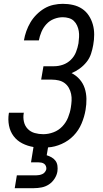

<svg xmlns="http://www.w3.org/2000/svg" viewBox="-20 -763 540 1003"><path d="M57 220 68 153H168Q176 153 184.5 151.5Q193 150 201 146.5Q209 143 214.5 136Q220 129 222 121Q223 113 220 105Q217 97 210.5 92.5Q204 88 196 86.5Q188 85 180 85H142L155 5Q124 0 96.5 -14Q69 -28 51 -52Q33 -76 27 -107Q21 -138 26 -170L27 -174H105L104 -172Q100 -149 105 -127Q110 -105 125 -89.5Q140 -74 161.5 -68Q183 -62 206 -62Q233 -62 259.5 -72Q286 -82 305.5 -102.5Q325 -123 335.5 -149Q346 -175 350 -201Q353 -219 354 -237Q355 -255 351.5 -272Q348 -289 339.5 -304Q331 -319 317.5 -329Q304 -339 286.5 -343Q269 -347 251 -347H195L207 -417H263Q286 -417 309 -425Q332 -433 350 -450.5Q368 -468 377 -491Q386 -514 390 -537Q392 -553 393 -569Q394 -585 391.5 -600.5Q389 -616 382.5 -630Q376 -644 365.5 -654Q355 -664 339.5 -668.5Q324 -673 308 -673Q285 -673 262 -664Q239 -655 222.5 -637Q206 -619 196.5 -596.5Q187 -574 183 -552H105Q109 -576 117.5 -600Q126 -624 139 -646Q152 -668 171 -687Q190 -706 212 -719Q234 -732 259 -737.5Q284 -743 308 -743Q336 -743 362 -737Q388 -731 409 -717Q430 -703 444 -681.5Q458 -660 465 -635Q472 -610 472 -582.5Q472 -555 467 -528Q463 -505 455.5 -482Q448 -459 432.5 -439.5Q417 -420 396.5 -405Q376 -390 354 -381Q378 -369 396 -348.5Q414 -328 422.5 -302Q431 -276 431.5 -247Q432 -218 427 -189Q421 -153 406 -117.5Q391 -82 364.5 -54.5Q338 -27 302 -11Q266 5 231 7L224 48Q237 52 249.5 59Q262 66 270 77Q278 88 280 102.5Q282 117 280 132Q277 152 265 170.5Q253 189 235.5 200.5Q218 212 197.5 216Q177 220 157 220Z"/></svg>

Font: Iosevka Curly
Style: Italic
Weight: 400
Italic angle: -9°
Monospace: yes
Designer: Belleve Invis
Foundry: Belleve Invis
Version: Version 22.1.2; ttfautohint (v1.8.4)